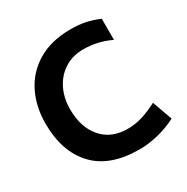

<svg xmlns="http://www.w3.org/2000/svg" viewBox="-177 -924 1065 1093"><g transform="rotate(-30 355.5 -377.5)"><path d="M40 -377Q40 -489 84.5 -578.5Q129 -668 217 -720Q305 -772 432 -772Q485 -772 526.5 -763.5Q568 -755 616 -735V-596Q531 -637 437 -637Q367 -637 314 -603.5Q261 -570 231.5 -511Q202 -452 202 -378Q202 -260 263 -189Q324 -118 432 -118Q481 -118 528.5 -132.5Q576 -147 629 -175L676 -44Q618 -14 554 1.5Q490 17 432 17Q237 17 138.5 -88.5Q40 -194 40 -377Z"/></g></svg>

Font: Biryani ExtraBold
Style: Regular
Weight: 800
Designer: Dan Reynolds and Mathieu Reguer
Foundry: Dan Reynolds and Mathieu Reguer
Version: Version 1.004; ttfautohint (v1.1) -l 5 -r 5 -G 72 -x 0 -D la